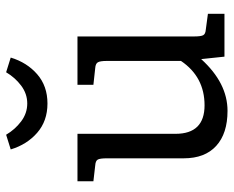

<svg xmlns="http://www.w3.org/2000/svg" viewBox="-88 -665 763 627"><g transform="rotate(-90 293.5 -351.5)"><path d="M562 -54V0H422L414 -76Q336 10 245 10Q171 10 130.5 -27Q90 -64 90 -133V-384Q90 -406 86 -413.5Q82 -421 67 -422L15 -428V-480H170V-160Q170 -65 263 -65Q356 -65 408 -142V-384Q408 -406 403.5 -413.5Q399 -421 385 -422L330 -428V-480H488V-98Q488 -77 492 -69.5Q496 -62 510 -61ZM119 -698 167 -713Q184 -684 210.5 -664Q237 -644 269 -644Q301 -644 327.5 -664Q354 -684 371 -713L419 -698Q403 -645 364.5 -611.5Q326 -578 269 -578Q212 -578 173.5 -611.5Q135 -645 119 -698Z"/></g></svg>

Font: Enriqueta
Style: Regular
Weight: 400
Designer: Viviana Monsalve, Gustavo Ibarra
Foundry: 72Puntos
Version: Version 2.000